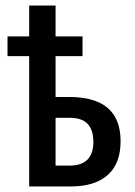

<svg xmlns="http://www.w3.org/2000/svg" viewBox="-20 -671 486 691"><path d="M180 -651V-540H277V-469H180V-322H229Q414 -322 414 -163Q414 -82 367.5 -41Q321 0 236 0H85V-469H7V-540H85V-651ZM231 -247H180V-75H230Q316 -75 316 -160Q316 -203 295.5 -225Q275 -247 231 -247Z"/></svg>

Font: Noto Sans ExtraCondensed Medium
Style: Regular
Weight: 500
Width: 2
Designer: Monotype Design Team
Foundry: Monotype Imaging Inc.
Version: Version 2.013; ttfautohint (v1.8.4.7-5d5b)